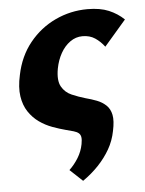

<svg xmlns="http://www.w3.org/2000/svg" viewBox="-48 -474 535 710"><g transform="rotate(-5 219.0 -118.5)"><path d="M232 197 185 153Q204 135 218.5 111.5Q233 88 238 61Q241 45 239.5 35.5Q238 26 231.5 20.5Q225 15 213 11.5Q201 8 185 4Q162 -2 136 -11.5Q110 -21 87.5 -37Q65 -53 49 -77Q33 -101 28 -134.5Q23 -168 33 -213Q47 -282 87 -331.5Q127 -381 183.5 -407.5Q240 -434 303 -434Q350 -434 382 -420.5Q414 -407 438 -384L357 -290Q342 -310 322.5 -323Q303 -336 276 -336Q251 -336 230 -321Q209 -306 195 -281Q181 -256 175 -225Q167 -181 180 -158Q193 -135 217.5 -124.5Q242 -114 266 -107Q289 -101 308.5 -93.5Q328 -86 342.5 -72.5Q357 -59 361.5 -36.5Q366 -14 358 23Q351 59 333.5 89.5Q316 120 290.5 147Q265 174 232 197Z"/></g></svg>

Font: Ysabeau Infant ExtraBold
Style: Italic
Weight: 800
Italic angle: -12°
Designer: Christian Thalmann (Catharsis Fonts)
Version: Version 2.001;gftools[0.9.30]; featfreeze: ss01,ss02,lnum